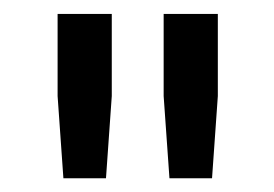

<svg xmlns="http://www.w3.org/2000/svg" viewBox="-20 -727 393 275"><path d="M214.4 -589.4 222.7 -471.7H283.7L292 -589.4V-707H214.4ZM62.5 -589.4 70.8 -471.7H131.8L140.1 -589.4V-707H62.5Z"/></svg>

Font: Estedad Bold
Style: Regular
Weight: 700
Designer: Amin Abedi
Version: Version 7.3